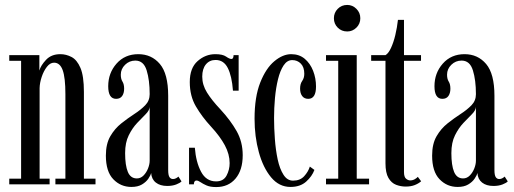

<svg xmlns="http://www.w3.org/2000/svg" viewBox="-20 -747 2082 778"><path d="M17.5 0V-23H65.5V-500.5H17.5V-523.5H139.5V-461Q145 -481.5 166.5 -504.5Q188 -527.5 224.5 -527.5Q248 -527.5 270 -516Q292 -504.5 306 -471.8Q320 -439 320 -374.5V-23H367V0H204.5V-23H245V-365.5Q245 -432.5 234 -462.8Q223 -493 199 -493Q183 -493 170 -476.2Q157 -459.5 149 -435.5Q141 -411.5 140.5 -390V-23H181V0Z M512.5 10.5Q469 10.5 439 -20.8Q409 -52 409 -116.5Q409 -164 427 -195Q445 -226 471.5 -247Q498 -268 524.2 -285Q550.5 -302 568.5 -320.5Q586.5 -339 586.5 -365.5Q586.5 -422.5 574.2 -462Q562 -501.5 528.5 -501.5Q504 -501.5 486.8 -484.5Q469.5 -467.5 469.5 -444.5Q469.5 -427 476.2 -416.5Q483 -406 483 -387.5Q483 -369.5 475 -358Q467 -346.5 450.5 -346.5Q418.5 -346.5 418.5 -397.5Q418.5 -451 452.2 -489.2Q486 -527.5 540.5 -527.5Q594 -527.5 627.8 -487.8Q661.5 -448 661.5 -359V-58Q661.5 -37 666.8 -29.2Q672 -21.5 681 -21.5Q688 -21.5 694 -25Q700 -28.5 703 -31.5L715.5 -12Q709.5 -5.5 694 0.5Q678.5 6.5 657.5 6.5Q629 6.5 611.5 -7.2Q594 -21 592.5 -46Q590 -36 581 -22.8Q572 -9.5 555.2 0.5Q538.5 10.5 512.5 10.5ZM534.5 -24Q550 -24 561.8 -36Q573.5 -48 580 -64.8Q586.5 -81.5 586.5 -96V-313.5Q585.5 -299.5 570.2 -284.2Q555 -269 535.8 -248.8Q516.5 -228.5 501.8 -199Q487 -169.5 487 -126.5Q487 -77 498 -50.5Q509 -24 534.5 -24Z M856 11Q831.5 11 816.5 4.2Q801.5 -2.5 792.2 -9Q783 -15.5 776 -15.5Q766 -15.5 765.5 0H746V-148.5H769.5Q774 -90 794.8 -51Q815.5 -12 855.5 -12Q885.5 -12 898 -35.5Q910.5 -59 910.5 -86Q910.5 -122 891.2 -158Q872 -194 835.5 -233.5Q798.5 -273.5 773.8 -315.8Q749 -358 749 -414.5Q749 -471.5 780.8 -499.5Q812.5 -527.5 852.5 -527.5Q882 -527.5 896 -517.8Q910 -508 918 -508Q926 -508 926.5 -523.5H947V-379.5H924Q919.5 -439 903 -471.5Q886.5 -504 853.5 -504Q829 -504 814.2 -486Q799.5 -468 799.5 -436.5Q799.5 -403 818.8 -372Q838 -341 872.5 -304.5Q914.5 -259 939 -215.5Q963.5 -172 963.5 -118Q963.5 -58 934.5 -23.5Q905.5 11 856 11Z M1157 10.5Q1111 10.5 1078.5 -28.5Q1046 -67.5 1028.8 -130.5Q1011.5 -193.5 1011.5 -266Q1011.5 -354.5 1034.5 -412.5Q1057.5 -470.5 1091.8 -499Q1126 -527.5 1160 -527.5Q1192.5 -527.5 1214.8 -508.8Q1237 -490 1248.8 -460Q1260.5 -430 1260.5 -396.5Q1260.5 -346.5 1229 -346.5Q1213 -346.5 1204.5 -357.8Q1196 -369 1196 -388Q1196 -407 1204.5 -419Q1213 -431 1213 -448Q1213 -475 1199 -489.2Q1185 -503.5 1164 -503.5Q1143.5 -503.5 1129.2 -482Q1115 -460.5 1106.5 -425.8Q1098 -391 1094.2 -349.8Q1090.5 -308.5 1090.5 -269Q1090.5 -228 1093.8 -183.8Q1097 -139.5 1105.2 -101Q1113.5 -62.5 1128.8 -38.8Q1144 -15 1167.5 -15Q1196 -15 1212.5 -33Q1229 -51 1235.5 -72L1254 -58.5Q1244.5 -32.5 1220.5 -11Q1196.5 10.5 1157 10.5Z M1387 -619.5Q1364 -619.5 1348.5 -635Q1333 -650.5 1333 -673Q1333 -695.5 1348.5 -711.2Q1364 -727 1387 -727Q1408.5 -727 1424.2 -711.2Q1440 -695.5 1440 -673Q1440 -650.5 1424.2 -635Q1408.5 -619.5 1387 -619.5ZM1301 0V-23H1350.5V-500.5H1301V-523.5H1425.5V-23H1475.5V0Z M1624 9Q1604 9 1585 1.8Q1566 -5.5 1554 -26Q1542 -46.5 1542 -85.5V-500.5H1484V-523.5H1542Q1554 -530.5 1564.2 -552.5Q1574.5 -574.5 1581.8 -604.8Q1589 -635 1592.5 -666.5H1617V-523.5H1686V-500.5H1617V-50Q1617 -30 1625.2 -23Q1633.5 -16 1642 -16Q1652.5 -16 1661 -21Q1669.5 -26 1673 -30.5L1686.5 -12.5Q1676.5 -3.5 1660.8 2.8Q1645 9 1624 9Z M1834.5 10.5Q1791 10.5 1761 -20.8Q1731 -52 1731 -116.5Q1731 -164 1749 -195Q1767 -226 1793.5 -247Q1820 -268 1846.2 -285Q1872.5 -302 1890.5 -320.5Q1908.5 -339 1908.5 -365.5Q1908.5 -422.5 1896.2 -462Q1884 -501.5 1850.5 -501.5Q1826 -501.5 1808.8 -484.5Q1791.5 -467.5 1791.5 -444.5Q1791.5 -427 1798.2 -416.5Q1805 -406 1805 -387.5Q1805 -369.5 1797 -358Q1789 -346.5 1772.5 -346.5Q1740.5 -346.5 1740.5 -397.5Q1740.5 -451 1774.2 -489.2Q1808 -527.5 1862.5 -527.5Q1916 -527.5 1949.8 -487.8Q1983.5 -448 1983.5 -359V-58Q1983.5 -37 1988.8 -29.2Q1994 -21.5 2003 -21.5Q2010 -21.5 2016 -25Q2022 -28.5 2025 -31.5L2037.5 -12Q2031.5 -5.5 2016 0.5Q2000.5 6.5 1979.5 6.5Q1951 6.5 1933.5 -7.2Q1916 -21 1914.5 -46Q1912 -36 1903 -22.8Q1894 -9.5 1877.2 0.5Q1860.5 10.5 1834.5 10.5ZM1856.5 -24Q1872 -24 1883.8 -36Q1895.5 -48 1902 -64.8Q1908.5 -81.5 1908.5 -96V-313.5Q1907.5 -299.5 1892.2 -284.2Q1877 -269 1857.8 -248.8Q1838.5 -228.5 1823.8 -199Q1809 -169.5 1809 -126.5Q1809 -77 1820 -50.5Q1831 -24 1856.5 -24Z"/></svg>

Font: Imbue 50pt
Style: Regular
Weight: 400
Designer: Tyler Finck
Foundry: Etcetera Type Company
Version: Version 1.102; ttfautohint (v1.8.3)